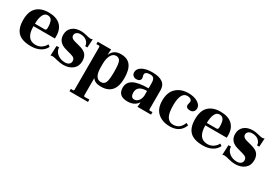

<svg xmlns="http://www.w3.org/2000/svg" viewBox="18 -1215 3155 2234"><g transform="rotate(30 1595.5 -98.0)"><path d="M161.1 -241.2H293.9Q314 -241.2 314 -273.9Q314 -338.9 297.6 -369.9Q281.2 -400.9 241.2 -400.9Q201.2 -400.9 181.2 -356.4Q161.1 -312 161.1 -241.2ZM448.2 -245.1V-208H160.2Q160.2 -32.2 286.1 -30.8Q333 -30.8 366.9 -54.4Q400.9 -78.1 417 -111.8L443.8 -92.8Q420.9 -43.9 370.4 -17.1Q319.8 9.8 249 9.8Q129.9 9.8 75 -44.2Q20 -98.1 20 -212.2Q20 -326.2 77.1 -380.6Q134.3 -435.1 236.1 -435.1Q337.9 -435.1 392.3 -385.5Q446.8 -335.9 448.2 -245.1Z M687 -24.9Q720.2 -24.9 739.5 -40.5Q758.8 -56.2 758.8 -81.5Q758.8 -106.9 744.4 -120.4Q730 -133.8 694.8 -143.1L622.6 -163.1Q509.8 -193.8 509.8 -295.9Q509.8 -357.9 552.7 -396.5Q595.7 -435.1 673.8 -435.1Q704.6 -435.1 746.6 -424.1Q788.6 -413.1 804.2 -413.1Q819.8 -413.1 834 -420.9L827.6 -307.1H797.9Q797.9 -345.2 766.4 -373Q734.9 -400.9 680.7 -400.9Q649.9 -400.9 631.3 -385.5Q612.8 -370.1 612.8 -347.2Q612.8 -308.1 668 -293.9L736.8 -275.9Q805.7 -257.8 831.3 -224.9Q856.9 -191.9 856.9 -140.1Q856.9 -69.3 808.8 -29.8Q760.7 9.8 681.6 9.8Q644.5 9.8 595.2 -3.2Q545.9 -16.1 528.8 -15.9Q511.7 -15.6 502.9 -9.8L507.8 -142.1L542 -144Q542 -93.3 584.5 -59.1Q627 -24.9 687 -24.9Z M1239.3 -212.9Q1239.7 -314.5 1225.1 -352.1Q1210.4 -390.1 1168 -390.1Q1125.5 -390.1 1101.6 -346.2Q1077.6 -302.2 1077.1 -229V-186Q1077.1 -36.1 1163.1 -36.1Q1207 -36.1 1223.1 -73.7Q1239.3 -111.3 1239.3 -212.9ZM1207.5 -435.1Q1295.4 -435.1 1337.4 -379.9Q1379.4 -324.7 1379.4 -210.9Q1379.4 10.3 1189.5 9.8Q1105.5 9.8 1075.2 -39.1V188Q1075.2 208 1088.4 208L1150.4 206.1V238.8H902.3V206.1L931.2 208Q944.3 207 944.3 188V-374Q944.3 -394 931.2 -394L898.4 -392.1V-424.8H1079.1Q1075.2 -399.9 1075.2 -374V-349.1Q1106.4 -435.1 1207.5 -435.1Z M1601.6 -54.2Q1632.3 -54.2 1654.8 -80.6Q1677.2 -106.9 1682.1 -149.9V-215.8Q1552.2 -215.8 1552.2 -120.1Q1552.7 -54.2 1601.6 -54.2ZM1859.4 0H1677.2Q1681.2 -23.9 1681.2 -37.1L1682.1 -64Q1638.2 4.9 1544.4 4.9Q1416.5 4.9 1416.5 -107.9Q1416.5 -180.7 1480.5 -215.8Q1544.4 -251 1682.1 -251V-320.8Q1682.1 -358.9 1669.4 -379.9Q1656.2 -400.9 1618.2 -400.9Q1580.1 -400.4 1565.4 -388.7Q1550.8 -377 1551.3 -363.3Q1551.3 -349.6 1555.7 -337.4Q1568.4 -300.8 1544.9 -283.2Q1529.3 -271 1503.4 -271Q1477.5 -271 1460 -287.6Q1442.4 -304.2 1442.4 -329.1Q1442.4 -377 1492.2 -405.8Q1542 -434.6 1627.4 -435.1Q1813.5 -435.1 1813.5 -301.8V-50.8Q1813 -32.2 1826.2 -32.2L1859.4 -34.2Z M2119.1 -400.9Q2028.3 -400.9 2028.3 -223.1Q2028.3 -115.2 2057.6 -71Q2086.9 -26.9 2139.2 -26.9Q2231 -26.9 2265.1 -123L2295.9 -107.9Q2252.9 10.3 2114.3 9.8Q2016.1 9.8 1953.1 -44.2Q1890.1 -98.1 1890.1 -209Q1890.1 -319.8 1952.1 -377.4Q2014.2 -435.1 2114.3 -435.1Q2190.4 -435.1 2239.7 -405Q2289.1 -375 2289.1 -330.1Q2289.1 -304.2 2272.5 -286.1Q2255.9 -268.1 2228.5 -268.1Q2170.9 -268.1 2170.9 -313L2180.2 -356Q2180.2 -377.9 2162.6 -389.4Q2145 -400.9 2119.1 -400.9Z M2470.2 -241.2H2603Q2623 -241.2 2623 -273.9Q2623 -338.9 2606.7 -369.9Q2590.3 -400.9 2550.3 -400.9Q2510.3 -400.9 2490.2 -356.4Q2470.2 -312 2470.2 -241.2ZM2757.3 -245.1V-208H2469.2Q2469.2 -32.2 2595.2 -30.8Q2642.1 -30.8 2676 -54.4Q2710 -78.1 2726.1 -111.8L2752.9 -92.8Q2730 -43.9 2679.4 -17.1Q2628.9 9.8 2558.1 9.8Q2439 9.8 2384 -44.2Q2329.1 -98.1 2329.1 -212.2Q2329.1 -326.2 2386.2 -380.6Q2443.4 -435.1 2545.2 -435.1Q2647 -435.1 2701.4 -385.5Q2755.9 -335.9 2757.3 -245.1Z M2996.1 -24.9Q3029.3 -24.9 3048.6 -40.5Q3067.9 -56.2 3067.9 -81.5Q3067.9 -106.9 3053.5 -120.4Q3039.1 -133.8 3003.9 -143.1L2931.6 -163.1Q2818.8 -193.8 2818.8 -295.9Q2818.8 -357.9 2861.8 -396.5Q2904.8 -435.1 2982.9 -435.1Q3013.7 -435.1 3055.7 -424.1Q3097.7 -413.1 3113.3 -413.1Q3128.9 -413.1 3143.1 -420.9L3136.7 -307.1H3106.9Q3106.9 -345.2 3075.4 -373Q3043.9 -400.9 2989.7 -400.9Q2959 -400.9 2940.4 -385.5Q2921.9 -370.1 2921.9 -347.2Q2921.9 -308.1 2977.1 -293.9L3045.9 -275.9Q3114.7 -257.8 3140.4 -224.9Q3166 -191.9 3166 -140.1Q3166 -69.3 3117.9 -29.8Q3069.8 9.8 2990.7 9.8Q2953.6 9.8 2904.3 -3.2Q2855 -16.1 2837.9 -15.9Q2820.8 -15.6 2812 -9.8L2816.9 -142.1L2851.1 -144Q2851.1 -93.3 2893.6 -59.1Q2936 -24.9 2996.1 -24.9Z"/></g></svg>

Font: Unna-Bold
Style: Bold
Weight: 700
Designer: Jorge de Buen U.
Foundry: Omnibus-Type
Version: Version 2.006;PS 002.006;hotconv 1.0.70;makeotf.lib2.5.58329